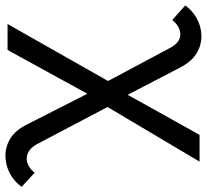

<svg xmlns="http://www.w3.org/2000/svg" viewBox="-90 -530 779 724"><g transform="rotate(90 300.0 -167.5)"><path d="M642 141Q623 168 593 184.5Q563 201 528 202Q493 203 461.5 184.5Q430 166 408 123L291 -107L126 194H28L243 -185L118 -419Q98 -457 68 -457.5Q38 -458 13 -427L-42 -476Q-23 -503 7 -519.5Q37 -536 71 -537Q105 -538 136.5 -520Q168 -502 191 -459L295 -259L446 -530H547L341 -183L481 83Q501 119 531.5 121.5Q562 124 589 92Z"/></g></svg>

Font: Montserrat Medium
Style: Regular
Weight: 500
Designer: Julieta Ulanovsky
Foundry: Julieta Ulanovsky
Version: Version 9.000; ttfautohint (v1.8.4.7-5d5b)